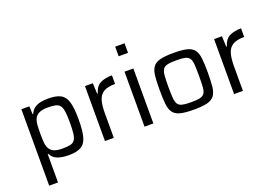

<svg xmlns="http://www.w3.org/2000/svg" viewBox="-122 -1109 2398 1674"><g transform="rotate(-20 1077.5 -272.0)"><path d="M86 199V-510H160L163 -437H169Q184 -471 210 -488.5Q236 -506 269 -512Q302 -518 337 -518Q411 -518 452 -495.5Q493 -473 509 -416Q525 -359 525 -256Q525 -152 509 -94.5Q493 -37 452.5 -14.5Q412 8 339 8Q278 8 236 -7.5Q194 -23 173 -65H168V199ZM305 -65Q351 -65 378.5 -71Q406 -77 420 -96.5Q434 -116 439 -154Q444 -192 444 -255Q444 -318 439 -356Q434 -394 420 -413.5Q406 -433 378.5 -439.5Q351 -446 305 -446Q206 -446 182 -386Q172 -361 170 -328.5Q168 -296 168 -255Q168 -213 170 -181.5Q172 -150 180 -129Q194 -94 224 -79.5Q254 -65 305 -65Z M676 0V-510H749L753 -412H759Q778 -476 822.5 -497Q867 -518 929 -518V-438Q860 -438 823 -416Q786 -394 772 -348Q758 -302 758 -232V0Z M1041 -654V-743H1128V-654ZM1043 0V-510H1125V0Z M1499 8Q1420 8 1375 -3.5Q1330 -15 1308.5 -44Q1287 -73 1281.5 -124.5Q1276 -176 1276 -255Q1276 -334 1281.5 -385.5Q1287 -437 1308.5 -466Q1330 -495 1375 -506.5Q1420 -518 1499 -518Q1579 -518 1624 -506.5Q1669 -495 1690.5 -466Q1712 -437 1717.5 -385.5Q1723 -334 1723 -255Q1723 -176 1717.5 -124.5Q1712 -73 1690.5 -44Q1669 -15 1624 -3.5Q1579 8 1499 8ZM1499 -61Q1553 -61 1582 -68Q1611 -75 1623.5 -95Q1636 -115 1638.5 -153.5Q1641 -192 1641 -255Q1641 -318 1638.5 -356.5Q1636 -395 1623.5 -415Q1611 -435 1582 -442Q1553 -449 1499 -449Q1446 -449 1417 -442Q1388 -435 1375.5 -415Q1363 -395 1360 -356.5Q1357 -318 1357 -255Q1357 -192 1360 -153.5Q1363 -115 1375.5 -95Q1388 -75 1417 -68Q1446 -61 1499 -61Z M1874 0V-510H1947L1951 -412H1957Q1976 -476 2020.5 -497Q2065 -518 2127 -518V-438Q2058 -438 2021 -416Q1984 -394 1970 -348Q1956 -302 1956 -232V0Z"/></g></svg>

Font: Saira
Style: Regular
Weight: 400
Designer: Hector Gatti with collaboration of the Omnibus-Type team
Foundry: Omnibus-Type
Version: Version 1.100; ttfautohint (v1.8.3)